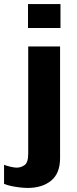

<svg xmlns="http://www.w3.org/2000/svg" viewBox="-73 -740 381 946"><path d="M63 186Q47 186 25 183.5Q3 181 -18 176.5Q-39 172 -53 166V72Q-41 77 -21.5 81.5Q-2 86 9 86Q30 86 48 73.5Q66 61 66 17V-511H223V39Q223 114 179 150Q135 186 63 186ZM65 -602V-720H225V-602Z"/></svg>

Font: Chivo Medium
Style: Bold
Weight: 700
Version: Version 2.002